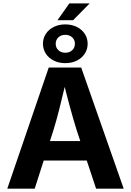

<svg xmlns="http://www.w3.org/2000/svg" viewBox="-20 -1133 787 1153"><path d="M272.7 -727.5H467.6L722.8 0H557.1L440.5 -351Q420.4 -415.4 399.1 -494Q377.8 -572.6 352.2 -676.2H384.5Q376 -641.9 371.9 -624.7Q350.8 -535.1 334.4 -471Q318 -406.9 300.8 -351L188.4 0H23.8ZM179.3 -285.8H567.3V-168.8H179.3ZM237.9 -870.3Q237.9 -902.7 255 -929.3Q272.1 -955.9 302.7 -971.2Q333.3 -986.5 372.1 -986.5Q411 -986.5 441.6 -971.2Q472.2 -955.9 489.3 -929.3Q506.4 -902.7 506.4 -870.3Q506.4 -837.8 489.3 -811.1Q472.2 -784.4 441.6 -769.1Q411 -753.8 372.1 -753.8Q333.3 -753.8 302.7 -769.1Q272.1 -784.4 255 -811.1Q237.9 -837.8 237.9 -870.3ZM429.8 -870.3Q429.8 -893.5 413.6 -908.7Q397.5 -923.9 372.1 -923.9Q346.8 -923.9 330.6 -908.7Q314.5 -893.5 314.5 -870.3Q314.5 -846.7 330.6 -831.5Q346.8 -816.3 372.1 -816.3Q397.5 -816.3 413.6 -831.5Q429.8 -846.7 429.8 -870.3ZM396.5 -1112.7H518.6L418.9 -1011.6H325.2Z"/></svg>

Font: Raveo Variable
Style: Regular
Weight: 400
Designer: Jakub Foglar, Rasmus Andersson (Inter)
Foundry: Jakubfoglar.com
Version: Version 1.000;Glyphs 3.2.3 (3260)